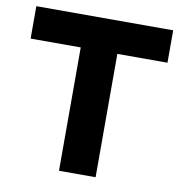

<svg xmlns="http://www.w3.org/2000/svg" viewBox="-76 -740 770 811"><g transform="rotate(10 308.5 -334.0)"><path d="M230 0V-529H15V-668H602V-529H387V0Z"/></g></svg>

Font: Atkinson Hyperlegible Pro
Style: Bold
Weight: 700
Designer: Elliott Scott, Megan Eiswerth, Linus Boman, Theodore Petrosky, Jacob Perez
Foundry: Braille Institute
Version: Version 1.5.1